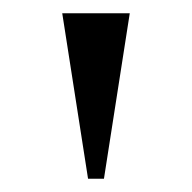

<svg xmlns="http://www.w3.org/2000/svg" viewBox="-20 -660 290 290"><path d="M113 -390 74 -640H176L137 -390Z"/></svg>

Font: Spectral SC
Style: Bold
Weight: 700
Designer: Jean-Baptiste Levee
Foundry: Production Type
Version: Version 2.001